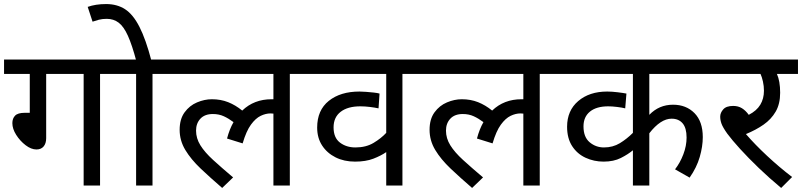

<svg xmlns="http://www.w3.org/2000/svg" viewBox="-20 -916 3960 948"><path d="M208 -551V-234Q208 -208 195.5 -193Q183 -178 160 -178Q134 -178 106.5 -199Q79 -220 60 -250Q41 -280 41 -308Q41 -331 54.5 -345Q68 -359 102 -359H127V-551H0V-622H578V-551H474V0H393V-551Z M733 -551V0H652V-551H563V-622H836V-551ZM653 -615Q632 -694 611.5 -739.5Q591 -785 566 -804Q541 -823 507 -823Q485 -823 468 -818.5Q451 -814 437 -809L413 -882Q452 -896 504 -896Q558 -896 597.5 -870.5Q637 -845 668.5 -783.5Q700 -722 728 -615Z M822 -551V-622H1515V-551H1411V0H1330V-355Q1324 -356 1316 -356Q1292 -356 1267 -344Q1242 -332 1219 -300.5Q1196 -269 1178 -208L1101 -232Q1113 -278 1133 -313Q1109 -331 1085 -342Q1061 -353 1031 -353Q991 -353 969.5 -330Q948 -307 948 -271Q948 -233 969.5 -198.5Q991 -164 1032 -126.5Q1073 -89 1131 -40L1077 12Q1019 -38 971 -83.5Q923 -129 895 -175.5Q867 -222 867 -275Q867 -328 891.5 -361.5Q916 -395 953 -410.5Q990 -426 1026 -426Q1070 -426 1106.5 -411.5Q1143 -397 1176 -370Q1234 -426 1321 -426Q1326 -426 1330 -426V-551Z M2071 -551H1967V0H1887V-165Q1861 -147 1823.5 -132.5Q1786 -118 1733 -118Q1679 -118 1637 -139Q1595 -160 1570.5 -197.5Q1546 -235 1546 -286Q1546 -372 1603.5 -418Q1661 -464 1755 -464Q1768 -464 1787.5 -462.5Q1807 -461 1825.5 -459Q1844 -457 1854 -454L1849 -381Q1830 -385 1806 -388Q1782 -391 1759 -391Q1697 -391 1662 -364Q1627 -337 1627 -287Q1627 -236 1658.5 -212Q1690 -188 1735 -188Q1787 -188 1824.5 -210.5Q1862 -233 1887 -260V-551H1500V-622H2071Z M2056 -551V-622H2749V-551H2645V0H2564V-355Q2558 -356 2550 -356Q2526 -356 2501 -344Q2476 -332 2453 -300.5Q2430 -269 2412 -208L2335 -232Q2347 -278 2367 -313Q2343 -331 2319 -342Q2295 -353 2265 -353Q2225 -353 2203.5 -330Q2182 -307 2182 -271Q2182 -233 2203.5 -198.5Q2225 -164 2266 -126.5Q2307 -89 2365 -40L2311 12Q2253 -38 2205 -83.5Q2157 -129 2129 -175.5Q2101 -222 2101 -275Q2101 -328 2125.5 -361.5Q2150 -395 2187 -410.5Q2224 -426 2260 -426Q2304 -426 2340.5 -411.5Q2377 -397 2410 -370Q2468 -426 2555 -426Q2560 -426 2564 -426V-551Z M3511 -551H3186V-349Q3234 -399 3303 -399Q3368 -399 3409 -357.5Q3450 -316 3450 -239Q3450 -193 3435 -141Q3420 -89 3385 -39L3313 -80Q3338 -112 3354 -154Q3370 -196 3370 -237Q3370 -284 3350.5 -307Q3331 -330 3296 -330Q3242 -330 3186 -258V0H3105V-174Q3081 -154 3045.5 -136Q3010 -118 2960 -118Q2913 -118 2871.5 -137Q2830 -156 2805 -194.5Q2780 -233 2780 -290Q2780 -370 2835 -417Q2890 -464 2978 -464Q3001 -464 3029.5 -460.5Q3058 -457 3073 -454L3067 -381Q3051 -385 3026.5 -388Q3002 -391 2983 -391Q2925 -391 2893 -365Q2861 -339 2861 -292Q2861 -239 2891.5 -213.5Q2922 -188 2962 -188Q3006 -188 3040.5 -209Q3075 -230 3105 -260V-551H2734V-622H3511Z M3891 -42 3837 12Q3778 -37 3726 -87Q3674 -137 3634 -181Q3594 -225 3571 -256Q3549 -287 3542.5 -305Q3536 -323 3536 -340Q3536 -359 3551 -376Q3566 -393 3600 -393Q3625 -393 3643.5 -381.5Q3662 -370 3677 -349Q3716 -369 3734 -399Q3752 -429 3752 -468Q3752 -491 3747 -513.5Q3742 -536 3735 -551H3496V-622H3920V-551H3816Q3832 -516 3832 -458Q3832 -403 3810 -365Q3788 -327 3750 -300.5Q3712 -274 3663 -254Q3708 -202 3767.5 -146.5Q3827 -91 3891 -42Z"/></svg>

Font: Go Noto Kurrent-Regular
Style: Regular
Weight: 400
Designer: Monotype Design Team
Foundry: Monotype Imaging Inc.
Version: Version 2.012; ttfautohint (v1.8.4.7-5d5b)